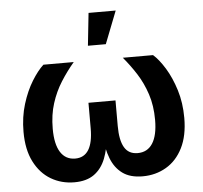

<svg xmlns="http://www.w3.org/2000/svg" viewBox="-54 -822 937 887"><g transform="rotate(-5 414.5 -379.0)"><path d="M255.9 7.8Q195.8 7.8 147.2 -21Q98.6 -49.8 70.1 -106Q41.5 -162.1 41.5 -244.6Q41.5 -313.5 59.8 -372.8Q78.1 -432.1 105.7 -476.8Q133.3 -521.5 160.2 -545.9H300.8Q267.1 -506.3 239 -461.9Q210.9 -417.5 194.1 -364.7Q177.2 -312 177.2 -247.1Q177.2 -175.3 200.9 -138.2Q224.6 -101.1 269 -101.1Q310.5 -101.1 331.3 -134.5Q352.1 -168 352.1 -233.9V-352.5H477.5V-233.9Q477.5 -168 497.1 -134.5Q516.6 -101.1 558.6 -101.1Q604 -101.1 627.9 -138.2Q651.9 -175.3 651.9 -247.1Q651.9 -313 634.3 -366.5Q616.7 -419.9 588.6 -463.9Q560.5 -507.8 528.3 -545.9H668.5Q695.3 -522.5 722.7 -478Q750 -433.6 768.6 -374Q787.1 -314.5 787.1 -244.6Q787.1 -162.1 758.8 -105.7Q730.5 -49.3 681.6 -20.8Q632.8 7.8 572.3 7.8Q514.2 7.8 479 -18.1Q443.8 -43.9 426.3 -89.6Q408.7 -135.3 403.8 -195.3H423.3Q418.5 -134.3 400.6 -88.6Q382.8 -43 347.7 -17.6Q312.5 7.8 255.9 7.8ZM372.6 -615.2 388.7 -766.1H514.6L455.6 -615.2Z"/></g></svg>

Font: Inter Cardless
Style: Bold
Weight: 700
Designer: Rasmus Andersson
Foundry: rsms
Version: Version 4.001;git-9221beed3